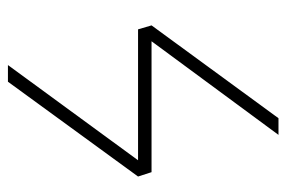

<svg xmlns="http://www.w3.org/2000/svg" viewBox="-139 -583 722 484"><g transform="rotate(90 222.0 -341.0)"><path d="M425 -328 186 0H144L384 -328H54L44 -362L278 -682H320L84 -362H414Z"/></g></svg>

Font: FiraGO UltraLight
Style: Italic
Weight: 200
Italic angle: -8°
Designer: bBox Type GmbH
Foundry: bBox Type GmbH
Version: Version 1.001